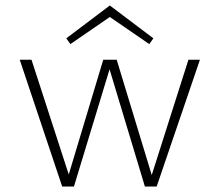

<svg xmlns="http://www.w3.org/2000/svg" viewBox="-20 -681 802 701"><path d="M381 -619 237 -520 222 -541 381 -661 540 -541 525 -520ZM668 -463H710L552 0H509L380 -428L250 0H207L52 -463H95L231 -44L357 -463H406L534 -42Z"/></svg>

Font: EauTestSC Light
Style: Regular
Weight: 300
Designer: Christian Thalmann (Catharsis Fonts)
Version: Version 0.001;PS 000.001;hotconv 1.0.88;makeotf.lib2.5.64775